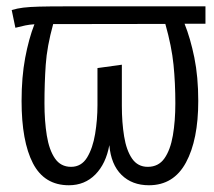

<svg xmlns="http://www.w3.org/2000/svg" viewBox="-20 -558 655 589"><path d="M27.2 -472.8 15.9 -527.2Q32.8 -532.3 51.5 -534.6Q70.3 -536.9 100.5 -537.7Q130.8 -538.5 180.5 -538.5H610.3V-485.1H546.2Q564.1 -440.5 576.2 -381.3Q588.2 -322.1 588.2 -248.2Q588.2 -129.2 550.5 -59.5Q512.8 10.3 436.9 10.3Q385.1 10.3 352.8 -21.5Q320.5 -53.3 315.4 -112.8Q305.1 -55.9 272.6 -22.8Q240 10.3 191.3 10.3Q115.9 10.3 81 -57.2Q46.2 -124.6 46.2 -248.2Q46.2 -321.5 57.2 -380.3Q68.2 -439 85.6 -483.6Q70.3 -482.6 57.7 -480Q45.1 -477.4 27.2 -472.8ZM353.8 -233.3Q353.8 -182.1 360.8 -139.5Q367.7 -96.9 385.1 -71.5Q402.6 -46.2 433.3 -46.2Q466.2 -46.2 484.4 -72.1Q502.6 -97.9 510.3 -142.3Q517.9 -186.7 517.9 -241Q517.9 -303.6 512.3 -359.5Q506.7 -415.4 487.2 -484.6L143.1 -484.1Q124.1 -415.4 120.3 -359.2Q116.4 -303.1 116.4 -241Q116.4 -186.7 123.6 -142.3Q130.8 -97.9 148.5 -72.1Q166.2 -46.2 197.9 -46.2Q229.7 -46.2 247.2 -74.9Q264.6 -103.6 271.8 -147.2Q279 -190.8 279 -235.4V-349.2L353.8 -359.5Z"/></svg>

Font: Fira Code Light
Style: Regular
Weight: 300
Monospace: yes
Designer: Carrois Corporate, Edenspiekermann AG, Nikita Prokopov
Foundry: Carrois Corporate, Edenspiekermann AG, Nikita Prokopov
Version: Version 6.000; ttfautohint (v1.8.2) -l 8 -r 50 -G 200 -x 14 